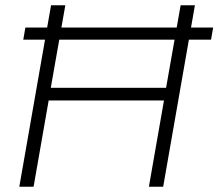

<svg xmlns="http://www.w3.org/2000/svg" viewBox="-20 -706 826 726"><path d="M53 0 173 -686H227L172 -374H608L663 -686H717L597 0H543L600 -326H164L107 0ZM68 -556 76 -602H786L778 -556Z"/></svg>

Font: Archivo SemiBold Thin
Style: Italic
Weight: 250
Italic angle: -10°
Version: Version 2.001